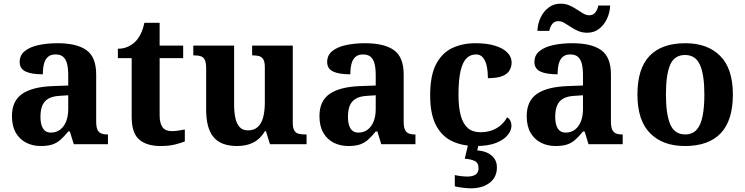

<svg xmlns="http://www.w3.org/2000/svg" viewBox="-20 -784 4053 1044"><path d="M202 10Q158 10 122.5 -8Q87 -26 66 -62Q45 -98 45 -153Q45 -235 100.5 -273.5Q156 -312 269 -316L351 -319V-374Q351 -411 345 -436Q339 -461 324 -474.5Q309 -488 282 -488Q256 -488 241 -475Q226 -462 219.5 -438Q213 -414 213 -380Q150 -380 118.5 -395.5Q87 -411 87 -447Q87 -484 115 -506.5Q143 -529 190 -539Q237 -549 293 -549Q398 -549 450.5 -511Q503 -473 503 -379V-124Q503 -96 509 -81Q515 -66 528 -59.5Q541 -53 563 -53H567V0H381L360 -69H351Q329 -42 309.5 -24.5Q290 -7 265 1.5Q240 10 202 10ZM257 -63Q286 -63 307 -79Q328 -95 339.5 -123.5Q351 -152 351 -191V-266L306 -263Q266 -261 243 -247.5Q220 -234 210 -209.5Q200 -185 200 -149Q200 -121 206.5 -101.5Q213 -82 225.5 -72.5Q238 -63 257 -63Z M854 10Q777 10 736.5 -25.5Q696 -61 696 -148V-468H621V-519Q653 -519 678.5 -531.5Q704 -544 719 -561Q734 -577 746 -601.5Q758 -626 765 -660H848V-536H976V-468H848V-158Q848 -114 863.5 -92.5Q879 -71 914 -71Q933 -71 951 -74Q969 -77 985 -80V-15Q969 -8 934.5 1Q900 10 854 10Z M1269 10Q1182 10 1141.5 -38Q1101 -86 1101 -188V-412Q1101 -441 1094.5 -456.5Q1088 -472 1073.5 -477.5Q1059 -483 1034 -483H1031V-536H1253V-216Q1253 -174 1260 -142Q1267 -110 1283.5 -92.5Q1300 -75 1329 -75Q1361 -75 1381.5 -93.5Q1402 -112 1411 -146.5Q1420 -181 1420 -227V-419Q1420 -448 1411.5 -461.5Q1403 -475 1388.5 -479Q1374 -483 1354 -483H1351V-536H1572V-116Q1572 -88 1580.5 -74Q1589 -60 1604.5 -56.5Q1620 -53 1639 -53H1647V0H1448L1426 -71H1421Q1395 -28 1357.5 -9Q1320 10 1269 10Z M1874 10Q1830 10 1794.5 -8Q1759 -26 1738 -62Q1717 -98 1717 -153Q1717 -235 1772.5 -273.5Q1828 -312 1941 -316L2023 -319V-374Q2023 -411 2017 -436Q2011 -461 1996 -474.5Q1981 -488 1954 -488Q1928 -488 1913 -475Q1898 -462 1891.5 -438Q1885 -414 1885 -380Q1822 -380 1790.5 -395.5Q1759 -411 1759 -447Q1759 -484 1787 -506.5Q1815 -529 1862 -539Q1909 -549 1965 -549Q2070 -549 2122.5 -511Q2175 -473 2175 -379V-124Q2175 -96 2181 -81Q2187 -66 2200 -59.5Q2213 -53 2235 -53H2239V0H2053L2032 -69H2023Q2001 -42 1981.5 -24.5Q1962 -7 1937 1.5Q1912 10 1874 10ZM1929 -63Q1958 -63 1979 -79Q2000 -95 2011.5 -123.5Q2023 -152 2023 -191V-266L1978 -263Q1938 -261 1915 -247.5Q1892 -234 1882 -209.5Q1872 -185 1872 -149Q1872 -121 1878.5 -101.5Q1885 -82 1897.5 -72.5Q1910 -63 1929 -63Z M2567 10Q2494 10 2438 -16.5Q2382 -43 2350.5 -103.5Q2319 -164 2319 -266Q2319 -374 2351.5 -435.5Q2384 -497 2439.5 -523Q2495 -549 2564 -549Q2629 -549 2673 -535Q2717 -521 2739.5 -497.5Q2762 -474 2762 -444Q2762 -423 2751.5 -403Q2741 -383 2713 -371Q2685 -359 2633 -359Q2633 -394 2627 -423Q2621 -452 2607 -470Q2593 -488 2568 -488Q2539 -488 2518 -468.5Q2497 -449 2485 -401Q2473 -353 2473 -267Q2473 -200 2485.5 -155Q2498 -110 2524 -87.5Q2550 -65 2592 -65Q2627 -65 2655.5 -75.5Q2684 -86 2705 -105Q2726 -124 2737 -146Q2750 -139 2755.5 -126.5Q2761 -114 2761 -100Q2761 -75 2740.5 -49.5Q2720 -24 2677.5 -7Q2635 10 2567 10ZM2540 240Q2524 240 2497.5 237Q2471 234 2453 229V168Q2471 172 2489.5 174Q2508 176 2521 176Q2550 176 2566 165.5Q2582 155 2582 130Q2582 101 2560.5 91Q2539 81 2507 79L2528 -9H2585L2575 34Q2608 36 2632 48Q2656 60 2669 79.5Q2682 99 2682 126Q2682 179 2643 209.5Q2604 240 2540 240Z M3001 10Q2957 10 2921.5 -8Q2886 -26 2865 -62Q2844 -98 2844 -153Q2844 -235 2899.5 -273.5Q2955 -312 3068 -316L3150 -319V-374Q3150 -411 3144 -436Q3138 -461 3123 -474.5Q3108 -488 3081 -488Q3055 -488 3040 -475Q3025 -462 3018.5 -438Q3012 -414 3012 -380Q2949 -380 2917.5 -395.5Q2886 -411 2886 -447Q2886 -484 2914 -506.5Q2942 -529 2989 -539Q3036 -549 3092 -549Q3197 -549 3249.5 -511Q3302 -473 3302 -379V-124Q3302 -96 3308 -81Q3314 -66 3327 -59.5Q3340 -53 3362 -53H3366V0H3180L3159 -69H3150Q3128 -42 3108.5 -24.5Q3089 -7 3064 1.5Q3039 10 3001 10ZM3056 -63Q3085 -63 3106 -79Q3127 -95 3138.5 -123.5Q3150 -152 3150 -191V-266L3105 -263Q3065 -261 3042 -247.5Q3019 -234 3009 -209.5Q2999 -185 2999 -149Q2999 -121 3005.5 -101.5Q3012 -82 3024.5 -72.5Q3037 -63 3056 -63ZM3173 -606Q3146 -606 3124 -615.5Q3102 -625 3083.5 -637.5Q3065 -650 3048.5 -659.5Q3032 -669 3016 -669Q2994 -669 2982 -652.5Q2970 -636 2967 -616H2902Q2904 -657 2920.5 -690.5Q2937 -724 2964.5 -744Q2992 -764 3028 -764Q3055 -764 3076.5 -754.5Q3098 -745 3116.5 -732.5Q3135 -720 3151.5 -710.5Q3168 -701 3184 -701Q3206 -701 3218 -717.5Q3230 -734 3233 -754H3298Q3296 -714 3279.5 -680Q3263 -646 3236 -626Q3209 -606 3173 -606Z M3704 10Q3584 10 3515 -59.5Q3446 -129 3446 -270Q3446 -411 3512 -480Q3578 -549 3707 -549Q3827 -549 3896 -480Q3965 -411 3965 -270Q3965 -129 3899 -59.5Q3833 10 3704 10ZM3706 -53Q3744 -53 3767 -77.5Q3790 -102 3800 -151Q3810 -200 3810 -270Q3810 -378 3786 -431.5Q3762 -485 3705 -485Q3647 -485 3624 -431.5Q3601 -378 3601 -270Q3601 -163 3624.5 -108Q3648 -53 3706 -53Z"/></svg>

Font: Noto Serif Hebrew
Style: Bold
Weight: 700
Version: Version 2.003